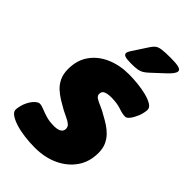

<svg xmlns="http://www.w3.org/2000/svg" viewBox="-237 -791 873 873"><g transform="rotate(45 199.0 -355.0)"><path d="M169 8Q137 8 104 4Q71 0 43.5 -8.5Q16 -17 -0.5 -29Q-17 -41 -15 -57Q-12 -83 -2 -104Q8 -125 21 -137.5Q34 -150 44 -150Q55 -150 70.5 -143.5Q86 -137 108.5 -130Q131 -123 161 -123Q184 -123 196.5 -130.5Q209 -138 209 -153Q209 -166 199 -174.5Q189 -183 173.5 -190Q158 -197 141 -206Q121 -217 100.5 -229.5Q80 -242 62.5 -258Q45 -274 34 -297Q23 -320 23 -352Q23 -409 51.5 -449Q80 -489 128.5 -510Q177 -531 236 -531Q262 -531 292.5 -528Q323 -525 350.5 -518Q378 -511 395 -500Q412 -489 410 -473Q408 -450 399 -429Q390 -408 379.5 -395Q369 -382 360 -382Q342 -382 316.5 -391Q291 -400 253 -400Q232 -400 217.5 -394.5Q203 -389 203 -372Q203 -360 214.5 -352.5Q226 -345 245.5 -337Q265 -329 290 -314Q307 -305 324.5 -293.5Q342 -282 357 -266.5Q372 -251 381.5 -230Q391 -209 391 -180Q391 -122 361.5 -80Q332 -38 282 -15Q232 8 169 8ZM208 -572Q181 -572 169.5 -576Q158 -580 158 -589Q158 -593 160.5 -599Q163 -605 170 -615L217 -687Q225 -699 234.5 -706Q244 -713 263 -715.5Q282 -718 320 -718Q350 -718 367.5 -714Q385 -710 385 -699Q385 -691 377 -680Q369 -669 354 -655L297 -602Q284 -590 273.5 -583.5Q263 -577 248.5 -574.5Q234 -572 208 -572Z"/></g></svg>

Font: Asap Black
Style: Italic
Weight: 900
Italic angle: -6°
Designer: Pablo Cosgaya
Foundry: Omnibus-Type
Version: Version 3.001